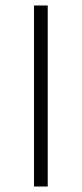

<svg xmlns="http://www.w3.org/2000/svg" viewBox="-20 -680 298 700"><path d="M154 -660V0H104V-660Z"/></svg>

Font: Work Sans Light
Style: Regular
Weight: 300
Designer: Wei Huang
Foundry: Wei Huang
Version: Version 2.012; ttfautohint (v1.8.3)